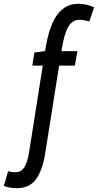

<svg xmlns="http://www.w3.org/2000/svg" viewBox="-138 -770 515 1010"><path d="M-49 220Q-85 220 -118 208L-95 130Q-84 134 -75 135Q-66 136 -58 136Q-26 136 -9.5 109Q7 82 15 31L87 -425H32L43 -494L99 -501Q119 -632 162 -691Q205 -750 273 -750Q297 -750 317.5 -745Q338 -740 357 -732L332 -657Q320 -660 307 -663Q294 -666 281 -666Q243 -666 221 -629Q199 -592 185 -501H269L256 -425H173L100 35Q85 128 50.5 174Q16 220 -49 220Z"/></svg>

Font: Georama Condensed Medium
Style: Italic
Weight: 500
Width: 3
Italic angle: -9°
Designer: Jean-Baptiste Levee
Foundry: Production Type
Version: Version 1.000